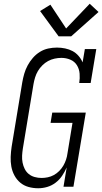

<svg xmlns="http://www.w3.org/2000/svg" viewBox="-20 -997 546 1025"><path d="M184 8Q157 8 132 1Q107 -6 88 -22Q69 -38 57 -60.5Q45 -83 40.5 -108Q36 -133 37 -159.5Q38 -186 42 -213L99 -558Q103 -581 109.5 -603.5Q116 -626 127.5 -647.5Q139 -669 155.5 -688Q172 -707 193 -720Q214 -733 237.5 -738Q261 -743 284 -743Q306 -743 327.5 -738.5Q349 -734 367 -724.5Q385 -715 399 -699Q413 -683 421 -664L433 -735H494L464 -554H403Q407 -579 405 -604Q403 -629 390.5 -649Q378 -669 355.5 -678.5Q333 -688 308 -688H307Q290 -688 271.5 -684Q253 -680 236.5 -671Q220 -662 206 -648Q192 -634 182.5 -618Q173 -602 167.5 -584Q162 -566 159 -549L102 -204Q99 -185 98 -166Q97 -147 100.5 -129Q104 -111 112 -95Q120 -79 133.5 -68Q147 -57 165 -52Q183 -47 202 -47Q218 -47 235 -50.5Q252 -54 267.5 -62.5Q283 -71 296 -84Q309 -97 318 -112.5Q327 -128 332.5 -144.5Q338 -161 340 -177L367 -341H250L259 -396H438L372 0H319L336 -103Q326 -80 311.5 -58.5Q297 -37 276.5 -21.5Q256 -6 232 1Q208 8 184 8ZM293 -803 194 -938 249 -972 333 -845 459 -977 506 -933 360 -803Z"/></svg>

Font: Iosevka Curly Slab LtObl
Style: Regular
Weight: 300
Italic angle: -9°
Monospace: yes
Designer: Belleve Invis
Foundry: Belleve Invis
Version: Version 11.0.0; ttfautohint (v1.8.3)